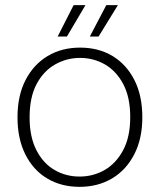

<svg xmlns="http://www.w3.org/2000/svg" viewBox="-20 -714 621 746"><path d="M289 12Q218 12 163.5 -20.5Q109 -53 78.5 -114Q48 -175 48 -258Q48 -343 79.5 -403.5Q111 -464 165.5 -496.5Q220 -529 291 -529Q363 -529 417 -496.5Q471 -464 502 -403.5Q533 -343 533 -258Q533 -175 501.5 -114Q470 -53 415 -20.5Q360 12 289 12ZM289 -28Q342 -28 386.5 -53.5Q431 -79 458.5 -130.5Q486 -182 486 -259Q486 -336 459 -387Q432 -438 388 -463.5Q344 -489 291 -489Q239 -489 194 -463.5Q149 -438 122 -387Q95 -336 95 -258Q95 -182 121.5 -130.5Q148 -79 192 -53.5Q236 -28 289 -28ZM329 -572 393 -694H438L363 -572ZM204 -572 266 -694H312L240 -572Z"/></svg>

Font: DM Sans 11pt ExtraLight
Style: Regular
Weight: 250
Version: Version 4.004;gftools[0.9.30]